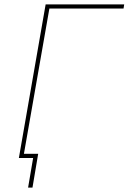

<svg xmlns="http://www.w3.org/2000/svg" viewBox="-20 -720 586 875"><path d="M66 0H131L108 135H128L154 -19H89L205 -681H543L546 -700H188Z"/></svg>

Font: Fixel Display 20240404 Thin
Style: Italic
Weight: 100
Italic angle: -10°
Designer: AlfaBravo + MacPaw
Foundry: Kyrylo Tkachov, Marchela Mozhyna, Serhii Makarenko, Maria Weinstein, Zakhar Kryvoshyya
Version: Version 1.211;Glyphs 3.2 (3225)